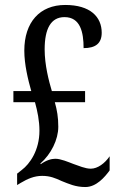

<svg xmlns="http://www.w3.org/2000/svg" viewBox="-20 -744 482 774"><path d="M324 10C369 10 403 -31 422 -57V-114C403 -86 374 -64 346 -64C323 -64 297 -76 276 -83C255 -91 225 -104 203 -104C187 -104 166 -98 144 -82L143 -85C186 -123 215 -181 215 -233C215 -271 210 -300 201 -332H323V-377H189C177 -417 160 -482 160 -545C160 -628 185 -675 240 -675C304 -675 317 -614 317 -550C365 -550 390 -569 390 -612C390 -676 344 -724 243 -724C140 -724 78 -654 78 -540C78 -484 93 -423 106 -377H34V-332H121C131 -296 139 -257 139 -217C139 -138 100 -83 68 -59L49 -44V2L64 -7C91 -23 118 -35 150 -35C182 -35 203 -26 229 -14C257 -3 284 10 324 10Z"/></svg>

Font: Noto Serif Sinhala ExtraCondensed
Style: Regular
Weight: 400
Width: 2
Designer: Jelle Bosma - Monotype Design Team
Foundry: Monotype Imaging Inc.
Version: Version 2.007